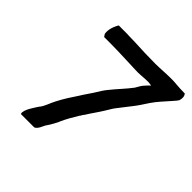

<svg xmlns="http://www.w3.org/2000/svg" viewBox="-187 -897 1076 1076"><g transform="rotate(45 351.0 -359.5)"><path d="M140 -640C143 -637 146 -630 150 -625H195C264 -625 330 -621 398 -619C433 -616 465 -622 497 -622H507C510 -622 521 -620 528 -619C519 -610 507 -598 497 -586C487 -574 481 -560 472 -546C443 -507 406 -470 376 -432C358 -411 345 -388 330 -364C318 -345 296 -315 285 -296C259 -257 235 -221 213 -178C197 -148 190 -120 171 -94H170C155 -70 118 -21 124 7L126 10H230C244 6 252 -10 258 -21V-22C263 -34 271 -48 280 -60V-61H281C291 -78 300 -94 308 -111V-112C324 -149 345 -184 365 -217H366C370 -224 374 -231 379 -238H380C397 -267 425 -304 443 -334C456 -354 466 -374 479 -390C498 -414 517 -438 535 -462C556 -488 573 -515 592 -544C615 -578 643 -607 670 -638C678 -648 689 -658 697 -671H698V-672C705 -692 703 -710 693 -721H691C677 -721 666 -722 653 -722L624 -724C612 -725 603 -726 594 -726H572C534 -726 497 -722 459 -722C404 -722 346 -724 292 -727L247 -728C233 -729 222 -729 210 -729H163L160 -726C141 -692 136 -663 140 -640Z"/></g></svg>

Font: Hussar Pisanka
Style: SbdKur
Weight: 600
Designer: Robert Jablonski
Foundry: Cannot Into Space Fonts
Version: Version 1.070